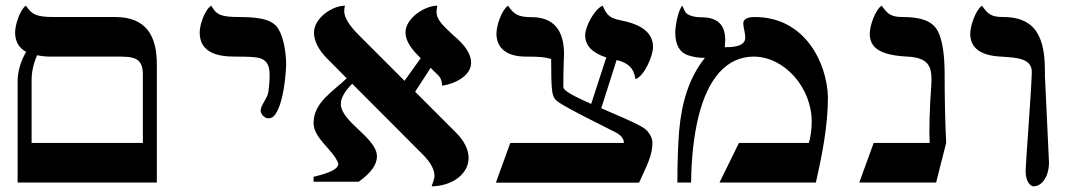

<svg xmlns="http://www.w3.org/2000/svg" viewBox="-20 -637 3762 670"><path d="M90.3 -138.2V-357.9C90.3 -386.2 96.7 -415 109.4 -444.3C123 -441.4 138.7 -439.5 155.8 -439.5H386.2C441.9 -439.5 478.5 -439 478.5 -377.9V-138.2ZM527.3 -413.1C527.3 -510.3 491.2 -577.6 382.3 -577.6H171.9C105 -577.6 92.3 -585.9 70.3 -617.2C49.3 -603 32.7 -549.8 32.7 -523.9C32.7 -493.2 45.4 -469.7 71.3 -456.1C54.2 -427.7 41.5 -388.7 41.5 -355.5V0H527.3Z M916.5 -224.1C931.6 -224.1 939 -233.4 947.3 -249C974.6 -301.3 978.5 -404.8 978.5 -411.6C978.5 -455.6 969.2 -506.8 951.7 -535.6C934.6 -564 899.4 -577.6 816.9 -577.6C750.5 -577.6 735.4 -585 717.3 -617.2C694.8 -604 676.8 -550.8 676.8 -523.9C676.8 -458 731 -439.5 797.9 -439.5C848.6 -439.5 866.7 -438 878.9 -436C909.7 -430.2 920.9 -410.2 920.9 -377C920.9 -351.1 918.5 -330.1 916 -314C912.6 -293 889.6 -270 889.6 -251C889.6 -238.8 902.8 -224.1 916.5 -224.1Z M1428.7 -316.9 1482.9 -400.4C1510.3 -370.6 1520.5 -372.1 1522.9 -337.9C1563 -343.3 1624 -370.6 1624 -418.5C1624 -448.2 1603 -480 1561 -514.6C1528.3 -546.4 1503.4 -565.9 1503.4 -596.2C1503.4 -602.1 1504.9 -609.4 1505.9 -617.2C1462.9 -617.2 1395 -574.2 1395 -523.4C1395 -493.2 1417.5 -462.9 1448.2 -434.1L1391.6 -355L1234.4 -512.2C1198.7 -547.4 1181.2 -576.2 1181.2 -598.1C1181.2 -604 1182.1 -612.3 1184.1 -617.2C1139.2 -617.2 1075.7 -573.7 1075.7 -523.4C1075.7 -495.6 1089.8 -464.8 1121.1 -433.1L1189.9 -363.8C1144.5 -319.3 1074.2 -280.3 1074.2 -208C1074.2 -153.3 1143.1 -114.7 1160.6 -66.4C1160.6 -48.8 1138.7 -35.6 1074.2 -20V-2.9H1231.9C1274.4 -33.2 1295.4 -62.5 1295.4 -91.3C1295.4 -155.8 1169.4 -211.9 1169.4 -274.4C1169.4 -294.9 1182.6 -318.4 1209 -344.7L1456.5 -96.7C1482.9 -69.8 1496.1 -45.4 1496.1 -23.4C1496.1 -10.7 1488.3 4.4 1486.3 13.2C1554.2 12.7 1615.2 -27.3 1615.2 -85.9C1615.2 -112.8 1602.1 -143.6 1570.8 -174.8Z M2256.8 -138.2C2256.8 -152.3 2251 -165 2240.2 -178.2C2229 -191.4 2215.8 -200.7 2078.1 -259.3L2131.8 -427.7C2171.9 -417.5 2192.4 -399.4 2197.3 -360.8C2228.5 -371.1 2258.8 -441.9 2258.8 -473.1C2258.8 -515.6 2229.5 -549.3 2148.9 -565.4C2107.9 -573.7 2098.1 -582.5 2083 -617.2C2054.7 -605.5 2022 -544.9 2022 -513.7C2022 -478 2046.9 -452.1 2095.7 -436.5L2043 -274.4C1953.6 -314 1945.8 -324.7 1945.8 -335C1945.8 -408.7 1948.2 -427.7 1948.2 -448.7C1948.2 -532.7 1910.6 -577.1 1835 -577.1C1787.1 -577.1 1772.9 -587.9 1752.9 -617.2C1730.5 -602.1 1712.4 -547.9 1712.4 -519.5C1712.4 -470.7 1746.1 -439.9 1813.5 -439.5C1858.4 -439.5 1883.8 -438 1903.3 -430.7C1903.3 -323.7 1906.7 -309.6 1913.6 -296.4C1920.4 -283.2 1928.7 -274.9 2131.8 -173.3C2148.4 -163.6 2157.2 -151.9 2157.2 -138.2H1760.7L1710.4 0.5H2210C2235.8 -57.1 2256.3 -92.3 2256.8 -138.2Z M2869.1 -297.9C2866.2 -415.5 2790.5 -577.6 2613.8 -577.6C2585.4 -577.6 2573.7 -568.8 2573.7 -555.2C2573.7 -541.5 2580.6 -523.9 2580.6 -504.9C2580.6 -473.1 2531.2 -472.2 2509.3 -472.2C2510.3 -484.4 2510.7 -492.7 2510.7 -497.1C2510.7 -550.3 2484.4 -576.7 2427.2 -576.7C2395.5 -576.7 2377.4 -586.4 2371.6 -594.7C2369.1 -598.6 2365.7 -607.4 2360.8 -617.2C2346.2 -600.1 2336.4 -546.9 2336.4 -523.4C2336.4 -482.4 2350.6 -454.6 2380.4 -444.3C2401.9 -437 2419.9 -435.1 2439.9 -435.1C2383.3 -364.7 2358.4 -276.4 2350.1 -181.6C2346.2 -134.3 2343.8 -73.7 2343.8 0H2391.6C2392.6 -87.4 2401.4 -164.6 2417.5 -230.5C2434.1 -296.9 2458 -348.1 2490.2 -384.3C2522.5 -419.9 2562.5 -439.5 2609.9 -439.5C2717.3 -439.5 2812.5 -331.1 2812.5 -212.9C2812.5 -186.5 2809.1 -160.6 2802.7 -138.2H2558.6L2490.7 0H2827.1C2848.1 -93.3 2869.1 -195.8 2869.1 -297.9Z M3281.7 -138.2C3277.8 -219.7 3276.4 -299.3 3276.4 -376C3276.4 -426.3 3272.5 -496.6 3249.5 -533.7C3231 -563.5 3193.8 -577.6 3131.3 -577.6C3089.4 -577.6 3078.1 -587.4 3056.6 -617.2C3034.2 -603 3015.1 -546.9 3015.1 -519.5C3015.1 -471.2 3049.3 -444.3 3146.5 -439.5C3217.3 -436 3230.5 -406.7 3230.5 -360.4C3230.5 -337.4 3227.5 -311 3226.1 -281.7C3224.1 -239.7 3223.1 -204.1 3223.1 -175.3C3223.1 -163.6 3224.1 -155.8 3224.1 -138.2H3028.8L2978.5 0H3246.6Z M3580.6 -385.7C3579.1 -317.4 3559.1 -70.3 3559.1 -38.6C3559.1 -4.9 3574.7 13.2 3586.9 13.2C3612.8 13.2 3639.6 -15.6 3640.6 -68.8L3626 -379.4H3626.5C3626.5 -477.5 3613.3 -577.6 3481.4 -577.6C3439.9 -577.6 3427.7 -586.9 3406.7 -617.2C3384.8 -602.5 3365.7 -546.4 3365.7 -519.5C3365.7 -471.2 3399.4 -443.4 3471.7 -439.5C3526.9 -436 3580.6 -434.1 3580.6 -385.7Z"/></svg>

Font: Cardo
Style: Italic
Weight: 400
Designer: David J. Perry
Foundry: David J. Perry
Version: Version 0.99